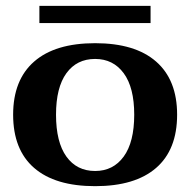

<svg xmlns="http://www.w3.org/2000/svg" viewBox="-20 -628 652 658"><path d="M115 -608H496V-549H115ZM25 -235Q25 -354 97 -417Q169 -480 306 -480Q443 -480 515 -417Q587 -354 587 -235Q587 -115 515 -52.5Q443 10 306 10Q169 10 97 -52.5Q25 -115 25 -235ZM440 -235Q440 -328 404 -377Q368 -426 306 -426Q243 -426 207.5 -377Q172 -328 172 -235Q172 -141 207.5 -91.5Q243 -42 306 -42Q368 -42 404 -91.5Q440 -141 440 -235Z"/></svg>

Font: Taviraj SemiBold
Style: Regular
Weight: 600
Designer: Katatrad Team
Foundry: CadsonDemak
Version: Version 1.001